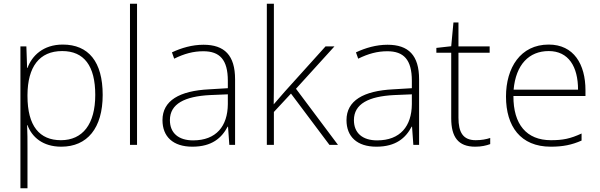

<svg xmlns="http://www.w3.org/2000/svg" viewBox="-20 -780 3232 1034"><path d="M318 -540C213 -540 152 -480 128 -414H126L122 -530H90V234H128V16C128 -23 128 -66 126 -106H128C152 -42 210 10 310 10C450 10 533 -90 533 -269C533 -447 457 -540 318 -540ZM315 -505C433 -505 493 -425 493 -269C493 -111 425 -25 308 -25C193 -25 128 -101 128 -263V-269C129 -419 191 -505 315 -505Z M718 0V-760H680V0Z M1076 -539C1015 -539 957 -522 906 -498L918 -464C973 -491 1021 -504 1075 -504C1163 -504 1207 -459 1207 -345V-305L1107 -299C946 -291 855 -238 855 -133C855 -44 912 10 1016 10C1121 10 1174 -37 1206 -98H1208L1215 0H1246V-353C1246 -482 1189 -539 1076 -539ZM1111 -268 1207 -272V-219C1206 -101 1145 -24 1020 -24C941 -24 895 -64 895 -133C895 -221 975 -261 1111 -268Z M1455 -381V-760H1417V0H1455V-177L1547 -276L1754 0H1800L1574 -302L1781 -530H1733L1513 -286C1492 -262 1475 -242 1454 -218C1455 -274 1455 -325 1455 -381Z M2067 -539C2006 -539 1948 -522 1897 -498L1909 -464C1964 -491 2012 -504 2066 -504C2154 -504 2198 -459 2198 -345V-305L2098 -299C1937 -291 1846 -238 1846 -133C1846 -44 1903 10 2007 10C2112 10 2165 -37 2197 -98H2199L2206 0H2237V-353C2237 -482 2180 -539 2067 -539ZM2102 -268 2198 -272V-219C2197 -101 2136 -24 2011 -24C1932 -24 1886 -64 1886 -133C1886 -221 1966 -261 2102 -268Z M2542 -25C2473 -25 2449 -68 2449 -146V-496H2617V-530H2449V-659H2422L2410 -531L2330 -522V-496H2410V-143C2410 -43 2447 10 2539 10C2573 10 2598 4 2620 -4V-37C2599 -30 2573 -25 2542 -25Z M2935 -540C2783 -540 2705 -415 2705 -260C2705 -100 2783 10 2946 10C3012 10 3060 0 3112 -23V-61C3051 -33 3012 -25 2947 -25C2816 -25 2744 -110 2745 -263H3133V-294C3133 -434 3070 -540 2935 -540ZM2935 -505C3042 -505 3093 -421 3093 -297H2746C2758 -432 2829 -505 2935 -505Z"/></svg>

Font: Noto Sans Myanmar ExtraLight
Style: Regular
Weight: 200
Designer: Monotype Design Team
Foundry: Monotype Imaging Inc.
Version: Version 2.107